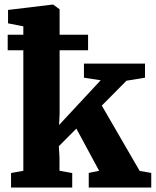

<svg xmlns="http://www.w3.org/2000/svg" viewBox="-20 -840 698 860"><path d="M29.5 0V-65L84.5 -75V-722L16 -735.5V-795.5L215.5 -819.5H218L247 -798.5V-330L244.5 -280L431 -480.5L356 -492V-555H629.5V-492L546.5 -478.5L436 -367L605.5 -74.5L657.5 -65.5V0H377.5V-65.5L424 -75L322 -264L243.5 -185L246.5 -135.5V-75L303.5 -65V0ZM14.5 -684.5H374.5V-615H14.5Z"/></svg>

Font: Merriweather 20pt Black
Style: Regular
Weight: 900
Version: Version 2.100